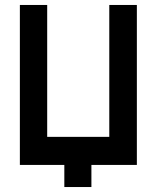

<svg xmlns="http://www.w3.org/2000/svg" viewBox="-20 -652 632 773"><path d="M239 101V12H60V-632H170V-101H420V-632H531V12H348V101Z"/></svg>

Font: Pixelify Sans Medium
Style: Regular
Weight: 500
Designer: Stefie Justprince
Foundry: Typecalism Foundryline
Version: Version 1.000;February 13, 2025;FontCreator 15.0.0.3015 64-b